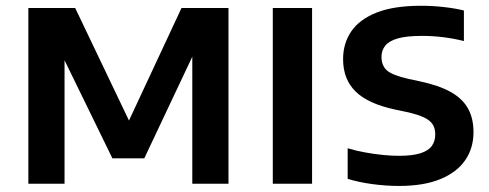

<svg xmlns="http://www.w3.org/2000/svg" viewBox="-20 -622 1654 650"><path d="M76 0V-595H234.5L425 -196.5H408.5L594.5 -595H753.5V0H631V-483H656L468.5 -86H360.5L167 -482.5H198.5V0Z M903.5 0V-595H1036.5V0Z M1331 7.5Q1285.5 7.5 1240 1.2Q1194.5 -5 1157 -16.5V-120Q1185.5 -111.5 1215.8 -106Q1246 -100.5 1275.5 -97.5Q1305 -94.5 1330 -94.5Q1375.5 -94.5 1402.8 -103Q1430 -111.5 1441.8 -127.8Q1453.5 -144 1453.5 -167Q1453.5 -186.5 1445.2 -200.2Q1437 -214 1415.8 -224.2Q1394.5 -234.5 1356 -243L1316 -251.5Q1225.5 -271 1183.5 -312.5Q1141.5 -354 1141.5 -422Q1141.5 -475 1169.2 -515.8Q1197 -556.5 1255.2 -579.5Q1313.5 -602.5 1405.5 -602.5Q1444 -602.5 1482 -598.2Q1520 -594 1550.5 -586.5V-483Q1517 -491.5 1481 -496Q1445 -500.5 1408.5 -500.5Q1356 -500.5 1326.2 -491.8Q1296.5 -483 1284 -467Q1271.5 -451 1271.5 -429.5Q1271.5 -400.5 1289.5 -384Q1307.5 -367.5 1362.5 -355L1402 -346.5Q1465.5 -333 1505.5 -310.8Q1545.5 -288.5 1564.2 -255Q1583 -221.5 1583 -174.5Q1583 -120.5 1554.8 -79.5Q1526.5 -38.5 1470.5 -15.5Q1414.5 7.5 1331 7.5Z"/></svg>

Font: Encode Sans SC SemiBold
Style: Regular
Weight: 600
Version: Version 3.002